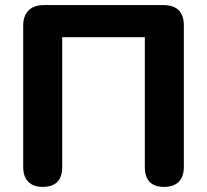

<svg xmlns="http://www.w3.org/2000/svg" viewBox="-20 -725 812 753"><path d="M147 8Q111 8 91 -12Q71 -32 71 -70V-625Q71 -663 92 -684Q113 -705 151 -705H620Q701 -705 701 -625V-70Q701 -32 681 -12Q661 8 624 8Q548 8 548 -70V-579H224V-70Q224 8 147 8Z"/></svg>

Font: Chiron GoRound TC
Style: Bold
Weight: 700
Designer: Ryoko NISHIZUKA 西塚涼子 (kana, bopomofo & ideographs); Paul D. Hunt (Latin, Greek & Cyrillic); Sandoll Communications 산돌커뮤니
Foundry: Adobe
Version: Version 1.000;hotconv 1.1.1;makeotfexe 2.6.0